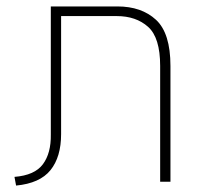

<svg xmlns="http://www.w3.org/2000/svg" viewBox="-20 -565 625 597"><path d="M30 12 25 -15Q88 -20 113.5 -54.5Q139 -89 138 -147V-545H345Q420 -545 465 -503.5Q510 -462 510 -360V0H478V-360Q478 -448 440.5 -481.5Q403 -515 343 -515H170V-148Q170 -77 137 -36Q104 5 30 12Z"/></svg>

Font: Assistant ExtraLight
Style: Regular
Weight: 200
Designer: Hebrew By Ben Nathan, Latin by Paul Hunt
Version: Version 3.000